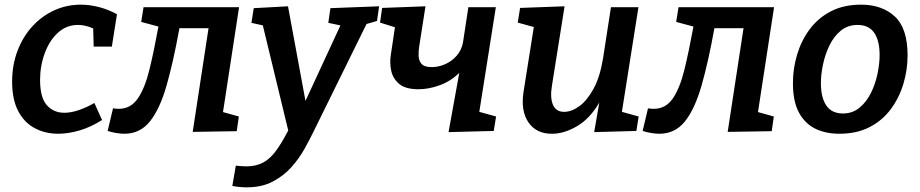

<svg xmlns="http://www.w3.org/2000/svg" viewBox="-20 -563 3948 824"><path d="M230 11Q174 11 129 -13Q84 -37 58 -86.5Q32 -136 32 -213Q32 -284 55 -344.5Q78 -405 118.5 -449.5Q159 -494 212.5 -518.5Q266 -543 327 -543Q364 -543 403.5 -533Q443 -523 482 -502L460 -363H382L380 -441Q346 -456 315 -456Q265 -456 228.5 -422.5Q192 -389 172 -334.5Q152 -280 152 -220Q152 -144 181 -111.5Q210 -79 256 -79Q284 -79 317 -90Q350 -101 385 -121L418 -48Q371 -18 322.5 -3.5Q274 11 230 11Z M442 -1 465 -98Q479 -96 490 -96Q541 -96 571.5 -140.5Q602 -185 621.5 -265Q641 -345 660 -449L586 -469L596 -532H1006L937 -82L1005 -63L996 0L807 3L875 -442H750Q724 -298 695 -196.5Q666 -95 623.5 -42Q581 11 514 11Q481 11 442 -1Z M977 235 992 148Q1005 149 1016 150Q1027 151 1037 151Q1079 151 1109.5 134.5Q1140 118 1165 83.5Q1190 49 1217 -3L1108 -454L1059 -465L1069 -528L1216 -536L1291 -130L1441 -454L1389 -465L1398 -528L1607 -536L1598 -473L1553 -460L1327 -1Q1310 34 1287 75.5Q1264 117 1230.5 154.5Q1197 192 1150 216.5Q1103 241 1039 241Q1009 241 977 235Z M1905 4 1951 -250Q1915 -215 1868 -197.5Q1821 -180 1776 -180Q1720 -180 1693 -203Q1666 -226 1659 -259.5Q1652 -293 1657 -326L1675 -446L1611 -466L1620 -529L1806 -536L1779 -363Q1776 -344 1776.5 -323.5Q1777 -303 1789 -289Q1801 -275 1833 -275Q1862 -275 1890.5 -287.5Q1919 -300 1940 -324Q1961 -348 1967 -381L1990 -532H2108L2037 -83L2109 -63L2099 -1Z M2350 11Q2283 12 2248.5 -37Q2214 -86 2227 -170L2271 -447L2202 -466L2212 -529L2403 -536L2349 -197Q2340 -144 2353 -113.5Q2366 -83 2401 -83Q2433 -83 2466.5 -107.5Q2500 -132 2527.5 -182.5Q2555 -233 2568 -312L2602 -532H2720L2649 -83L2721 -63L2711 -1L2530 4L2552 -123Q2512 -54 2456.5 -21.5Q2401 11 2350 11Z M2738 -1 2761 -98Q2775 -96 2786 -96Q2837 -96 2867.5 -140.5Q2898 -185 2917.5 -265Q2937 -345 2956 -449L2882 -469L2892 -532H3302L3233 -82L3301 -63L3292 0L3103 3L3171 -442H3046Q3020 -298 2991 -196.5Q2962 -95 2919.5 -42Q2877 11 2810 11Q2777 11 2738 -1Z M3676 -543Q3765 -543 3820 -492.5Q3875 -442 3875 -325Q3875 -263 3857 -203Q3839 -143 3803 -94.5Q3767 -46 3712 -17.5Q3657 11 3582 11Q3523 11 3478.5 -11Q3434 -33 3408.5 -80.5Q3383 -128 3383 -206Q3383 -269 3401 -329Q3419 -389 3455 -437.5Q3491 -486 3546 -514.5Q3601 -543 3676 -543ZM3660 -456Q3618 -456 3588 -431Q3558 -406 3539.5 -367.5Q3521 -329 3512 -286Q3503 -243 3503 -206Q3503 -145 3526 -110.5Q3549 -76 3598 -76Q3639 -76 3669 -101Q3699 -126 3718 -164.5Q3737 -203 3746 -246.5Q3755 -290 3755 -327Q3755 -388 3732 -422Q3709 -456 3660 -456Z"/></svg>

Font: Bitter SemiBold
Style: Italic
Weight: 600
Italic angle: -9°
Designer: Sol Matas, and Bitter project Authors
Foundry: Sol Matas
Version: Version 2.001